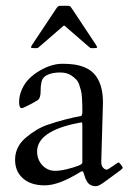

<svg xmlns="http://www.w3.org/2000/svg" viewBox="-20 -622 459 662"><path d="M95.9 -456.1Q86.9 -456.1 86.9 -458.9Q86.9 -461.7 91.8 -469L170.9 -587.9Q177.7 -598.4 180.3 -600.2Q182.9 -602.1 190.9 -602.1H211.9Q219.2 -602.1 221.7 -600.2Q224.1 -598.4 231 -587.9L309.8 -469Q314.9 -461.2 314.9 -458.6Q314.9 -456.1 305.9 -456.1H293.9Q291.5 -456.1 288.5 -458.9Q285.4 -461.7 283.9 -462.9L202.9 -533Q201.9 -533.9 200.9 -533.9Q200 -533.9 199 -533L117.9 -462.9Q111.1 -456.1 107.9 -456.1ZM335 -268.1 329.1 -64Q329.1 -44.9 342.8 -38.3Q345.5 -37.1 348.6 -37.1Q351.8 -37.1 369.3 -49.6Q386.7 -62 388.7 -62Q390.6 -62 396.9 -54.3Q403.1 -46.6 403.1 -43.8Q403.1 -41 396.4 -35.9Q389.6 -30.8 374.6 -19.8Q359.6 -8.8 339.8 5.6Q320.1 20 311.3 20Q302.5 20 296.3 17.6Q290 15.1 286.4 11.8Q282.7 8.5 279.4 2.9Q276.1 -2.7 274.7 -6.6Q273.2 -10.5 271.1 -17.1Q269 -23.7 267.6 -27.8Q265.4 -34.4 257.1 -29.1Q182.9 17.1 134.5 17.1Q86.2 17.1 59.1 -7Q32 -31 32 -71Q32 -116 69.1 -147.5Q106 -178.7 144.5 -191.9Q206.1 -212.6 259 -221.9Q263.9 -222.9 263.9 -237.5Q263.9 -252.2 263.7 -261.7Q263.4 -271.2 262.5 -286.3Q261.5 -301.3 259.2 -309.9Q256.8 -318.6 253.1 -330Q249.3 -341.3 242.9 -347.8Q236.6 -354.2 228 -360.4Q212.2 -372.1 187.6 -372.1Q163.1 -372.1 146.4 -365.1Q129.6 -358.2 124.9 -345.3Q120.1 -332.5 120.1 -308.1Q120.1 -283.7 110.5 -277.1Q100.8 -270.5 79.8 -259.8Q58.8 -249 54.9 -249Q45.9 -249 45.9 -270.6Q45.9 -292.2 55.7 -314.1Q65.4 -335.9 81.5 -351.7Q97.7 -367.4 117.9 -378.9Q158.2 -402.1 194.7 -402.1Q231.2 -402.1 254.4 -395.8Q277.6 -389.4 292.7 -378.1Q307.9 -366.7 317.4 -349.6Q335 -318.4 335 -268.1ZM107.9 -99.1Q107.9 -83 114.9 -68.2Q121.8 -53.5 136.4 -43.2Q150.9 -33 169.3 -33Q187.7 -33 210.4 -38.6Q263.9 -51.8 263.9 -61V-191.9Q263.9 -200 261.6 -200Q259.3 -200 250.5 -198.2Q107.9 -170.4 107.9 -99.1Z"/></svg>

Font: Fanwood Text
Style: Regular
Weight: 400
Version: Version 1.1001